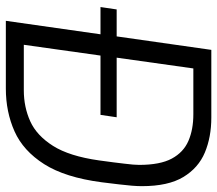

<svg xmlns="http://www.w3.org/2000/svg" viewBox="-62 -664 726 641"><g transform="rotate(90 300.5 -343.0)"><path d="M3 -316 11 -370H101L146 -686H372Q437 -686 488.5 -664.5Q540 -643 570.5 -592.5Q601 -542 601 -454Q601 -440 599.5 -421Q598 -402 595 -377.5Q592 -353 588 -320Q572 -198 527.5 -128Q483 -58 418 -29Q353 0 275 0H49L94 -316ZM129 -60H281Q337 -60 384.5 -81.5Q432 -103 466.5 -157.5Q501 -212 515 -311Q519 -339 521.5 -359.5Q524 -380 526 -396.5Q528 -413 529 -424.5Q530 -436 530 -445Q530 -515 509 -554Q488 -593 450 -609.5Q412 -626 361 -626H208L172 -370H371L363 -316H165Z"/></g></svg>

Font: Chivo Mono Medium ExtraLight
Style: Italic
Weight: 250
Italic angle: -8.05°
Monospace: yes
Version: Version 1.008